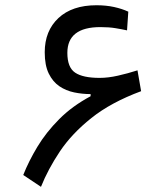

<svg xmlns="http://www.w3.org/2000/svg" viewBox="-20 -723 626 746"><path d="M139.2 2.9 70.3 -43Q91.3 -96.2 125.2 -152.6Q159.2 -209 210 -260Q260.7 -311 332 -349.1V-357.4Q299.8 -357.4 268.1 -364Q236.3 -370.6 210.7 -387.9Q185.1 -405.3 169.4 -437.3Q153.8 -469.2 153.8 -520Q153.8 -603 207 -652.8Q260.3 -702.6 354.5 -702.6Q392.1 -702.6 423.1 -695.8Q454.1 -689 478.5 -677.7L473.6 -605Q453.6 -609.4 428.7 -613.5Q403.8 -617.7 370.1 -617.7Q241.7 -617.7 241.7 -517.6Q241.7 -460.9 272 -440.7Q302.2 -420.4 367.2 -420.4Q400.4 -420.4 438.2 -429Q476.1 -437.5 514.2 -449.7L528.3 -368.7Q411.1 -325.2 335 -264.4Q258.8 -203.6 212.6 -134.5Q166.5 -65.4 139.2 2.9Z"/></svg>

Font: Cascadia Mono NF SemiLight
Style: Regular
Weight: 350
Monospace: yes
Designer: Aaron Bell
Foundry: Saja Typeworks
Version: Version 2404.023; ttfautohint (v1.8.4)